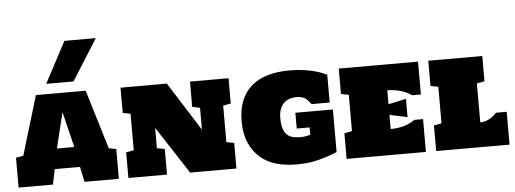

<svg xmlns="http://www.w3.org/2000/svg" viewBox="-62 -1262 3905 1456"><g transform="rotate(-5 1890.5 -534.5)"><path d="M510.3 -765.6H302.7L468.3 -1078.1H707.5ZM527.3 0 502.9 -115.7H311L286.6 0H25.4V-226.6L82 -237.8L217.3 -687.5H596.2L732.4 -237.8L788.6 -226.6V0ZM340.8 -270H473.1L406.7 -540Z M1096.2 -360.8V-206.1L1155.3 -195.3V0H861.3V-194.8L919.9 -206.1V-483.9L861.3 -495.1V-687.5H1213.9L1448.7 -316.9V-482.9L1390.1 -495.1V-687.5H1683.6V-495.1L1625 -483.9V-206.1L1683.6 -194.8V0H1331.1Z M1753.9 -353Q1753.9 -444.8 1781.7 -511.5Q1809.6 -578.1 1860.8 -621.3Q1912.1 -664.6 1984.6 -685.3Q2057.1 -706.1 2146.5 -706.1Q2200.7 -706.1 2244.4 -700.7Q2288.1 -695.3 2323 -687Q2357.9 -678.7 2384.5 -668.7Q2411.1 -658.7 2431.6 -649.4V-437H2293.5Q2282.2 -453.1 2271.2 -465.1Q2260.3 -477.1 2247.6 -484.6Q2234.9 -492.2 2219.2 -496.1Q2203.6 -500 2182.6 -500Q2157.2 -500 2133.1 -492.4Q2108.9 -484.9 2090.1 -467.5Q2071.3 -450.2 2059.8 -422.1Q2048.3 -394 2048.3 -353Q2048.3 -305.2 2057.6 -274.7Q2066.9 -244.1 2084.5 -226.3Q2102.1 -208.5 2127.7 -201.7Q2153.3 -194.8 2186.5 -194.8Q2204.1 -194.8 2222.9 -197.3Q2241.7 -199.7 2263.7 -206.5V-262.2H2165.5V-382.3H2451.2V-58.1Q2415 -43 2374.5 -29.8Q2334 -16.6 2293.2 -6.8Q2252.4 2.9 2213.4 5.9Q2174.3 8.8 2141.1 8.8Q2059.6 8.8 1988.8 -10.7Q1918 -30.3 1865.7 -75.7Q1813.5 -121.1 1783.7 -190.2Q1753.9 -259.3 1753.9 -353Z M2875 -385.3 3010.3 -414.1V-274.9L2875 -304.2V-196.3Q2904.3 -196.3 2931.6 -200.4Q2959 -204.6 2982.4 -211.9Q3005.9 -219.2 3025.4 -229Q3044.9 -238.8 3059.1 -250H3126V0H2522.5V-194.8L2581.1 -206.1V-482.9L2522.5 -494.1V-687.5H3126V-437.5H3059.1Q3044.9 -448.2 3025.4 -458Q3005.9 -467.8 2982.4 -475.1Q2959 -482.4 2931.6 -486.8Q2904.3 -491.2 2875 -491.2Z M3556.2 -187.5Q3576.7 -187.5 3595.2 -193.1Q3613.8 -198.7 3629.6 -207.8Q3645.5 -216.8 3658.4 -227.8Q3671.4 -238.8 3681.2 -250H3762.7V0H3204.1V-194.8L3262.7 -206.1V-483.9L3204.1 -495.1V-687.5H3615.2V-495.1L3556.2 -483.9Z"/></g></svg>

Font: Holtwood One SC
Style: Regular
Weight: 400
Version: Version 1.000